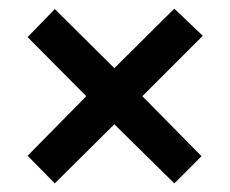

<svg xmlns="http://www.w3.org/2000/svg" viewBox="-20 -576 533 445"><path d="M384 -556 450 -493 310 -353 447 -214 384 -151 245 -288 107 -151 44 -215 180 -353 44 -490 107 -555 245 -418Z"/></svg>

Font: Noto Sans Myanmar UI Condensed SemiBold
Style: Regular
Weight: 600
Width: 3
Designer: Monotype Design Team
Foundry: Monotype Imaging Inc.
Version: Version 2.103; ttfautohint (v1.8.4.7-5d5b)